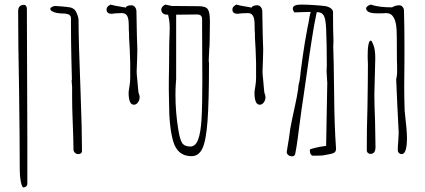

<svg xmlns="http://www.w3.org/2000/svg" viewBox="-20 -679 1851 836"><path d="M66 51Q66 -62 63 -290Q59 -491 59 -630Q59 -658 85 -658Q90 -658 93.5 -653Q97 -648 97 -642Q97 -485 98 -360L99 -78V121Q99 128 94 132.5Q89 137 82 137Q76 137 71 113.5Q66 90 66 51Z M337 -20Q337 -15 332.5 -11.5Q328 -8 321 -8Q312 -8 306 -14Q300 -20 300 -28Q300 -63 296 -165Q294 -213 294 -259V-300L293 -313Q292 -318 292 -325V-329L293 -332V-337Q293 -358 291 -416Q289 -498 289 -574V-600Q289 -618 261 -620H260Q221 -620 205 -631Q199 -635 199 -641Q199 -645 206.5 -649Q214 -653 221 -653Q223 -653 249 -651L269 -649Q275 -649 275 -648Q302 -647 312 -626Q322 -605 322 -591Q322 -502 331 -272Q337 -112 337 -20Z M588 -257Q588 -243 580.5 -233Q573 -223 563 -223Q540 -223 540 -276Q540 -281 543.5 -301.5Q547 -322 547 -340V-404Q547 -417 545 -463L542 -516V-527Q542 -540 541 -545Q541 -550 540.5 -575Q540 -600 533 -611Q526 -622 511 -622Q496 -622 484 -621Q470 -619 467 -619Q444 -619 444 -637V-639Q444 -650 461 -659Q479 -655 482 -654Q522 -647 528 -646Q531 -656 553 -656Q561 -656 567 -649Q573 -642 574 -632Q576 -556 576 -526L578 -463L577 -420L575 -367Q575 -356 578 -330L581 -295Q583 -281 583 -276Q588 -263 588 -257Z M894 -586 893 -505Q893 -482 891 -464L889 -421V-412Q890 -409 890 -404Q890 -236 883.5 -150.5Q877 -65 861 -32Q845 1 814 1Q754 1 735 -61Q716 -123 716 -236L715 -292Q715 -348 716 -379L717 -495Q717 -511 718 -520L719 -553Q719 -585 714 -605L712 -615Q684 -614 682 -637Q682 -650 700 -659L728 -653H735L845 -652Q876 -652 885 -638.5Q894 -625 894 -586ZM861 -329 860 -558V-595Q860 -606 854.5 -611Q849 -616 837 -616L747 -615V-334Q747 -332 745.5 -314.5Q744 -297 744 -265Q744 -191 756 -117Q763 -72 773 -56.5Q783 -41 809 -41Q831 -41 842.5 -71Q854 -101 857.5 -160.5Q861 -220 861 -329Z M1136 -257Q1136 -243 1128.5 -233Q1121 -223 1111 -223Q1088 -223 1088 -276Q1088 -281 1091.5 -301.5Q1095 -322 1095 -340V-404Q1095 -417 1093 -463L1090 -516V-527Q1090 -540 1089 -545Q1089 -550 1088.5 -575Q1088 -600 1081 -611Q1074 -622 1059 -622Q1044 -622 1032 -621Q1018 -619 1015 -619Q992 -619 992 -637V-639Q992 -650 1009 -659Q1027 -655 1030 -654Q1070 -647 1076 -646Q1079 -656 1101 -656Q1109 -656 1115 -649Q1121 -642 1122 -632Q1124 -556 1124 -526L1126 -463L1125 -420L1123 -367Q1123 -356 1126 -330L1129 -295Q1131 -281 1131 -276Q1136 -263 1136 -257Z M1443 -30Q1443 -17 1432 -12.5Q1421 -8 1384 -2Q1381 -2 1372 -1.5Q1363 -1 1344 -1Q1337 -1 1333 -7.5Q1329 -14 1329 -26Q1329 -30 1347 -34Q1370 -40 1400 -44L1405 -318L1402 -368L1403 -395Q1403 -488 1400 -555Q1398 -595 1390.5 -610Q1383 -625 1364 -626H1359L1348 -570Q1332 -479 1301 -256Q1295 -219 1283 -128Q1281 -111 1276 -73.5Q1271 -36 1265 -7Q1263 -2 1258.5 0.5Q1254 3 1247 1Q1238 0 1232.5 -6.5Q1227 -13 1229 -21Q1230 -26 1238 -76Q1243 -120 1251 -156L1265 -221Q1273 -257 1278 -290Q1279 -294 1279 -302L1281 -314Q1282 -318 1282 -318L1284 -325Q1288 -350 1289 -366Q1291 -382 1298.5 -436Q1306 -490 1319 -559L1324 -583Q1325 -590 1327.5 -604.5Q1330 -619 1333 -627H1324L1290 -626Q1279 -625 1262 -625Q1261 -627 1258 -631Q1255 -635 1255 -642Q1255 -659 1291 -659Q1314 -659 1346 -657Q1378 -655 1399 -652Q1413 -649 1422 -641.5Q1431 -634 1430 -625Q1430 -549 1432 -500L1431 -476Q1433 -435 1435 -261Q1436 -133 1443 -34Z M1712 -25Q1712 -46 1714 -62Q1716 -90 1716 -101L1710 -221Q1708 -255 1705 -334Q1710 -353 1709 -378V-391Q1708 -408 1708 -464Q1708 -524 1707 -545Q1704 -622 1662 -622L1643 -621H1621Q1576 -621 1574 -642Q1574 -647 1580 -652Q1586 -657 1595 -659Q1628 -647 1687 -647Q1702 -656 1719 -656Q1727 -656 1733 -649Q1739 -642 1739 -632Q1741 -560 1741 -487V-414L1740 -305Q1740 -253 1742 -195L1743 -188V-187Q1752 -109 1752 -79Q1752 -8 1729 -8Q1722 -8 1717 -13Q1712 -18 1712 -25ZM1577 -24Q1577 -122 1580 -213Q1582 -335 1582 -400Q1582 -413 1581 -424V-442Q1581 -465 1583.5 -481Q1586 -497 1591 -501Q1592 -502 1595 -502Q1597 -502 1600 -496.5Q1603 -491 1606 -483Q1614 -463 1614 -425L1612 -346L1610 -269Q1610 -225 1613 -153L1615 -39Q1615 -9 1593 -9Q1586 -9 1581.5 -13.5Q1577 -18 1577 -24Z"/></svg>

Font: Amatic SC
Style: Regular
Weight: 400
Designer: Multiple Designers
Foundry: Vernon Adams
Version: Version 2.505